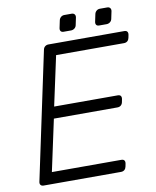

<svg xmlns="http://www.w3.org/2000/svg" viewBox="-91 -903 793 973"><g transform="rotate(-10 305.5 -416.5)"><path d="M54 0Q44 0 39 -6Q34 -12 36 -22L175 -677Q177 -688 184.5 -694Q192 -700 202 -700H592Q603 -700 607.5 -694Q612 -688 610 -677L607 -662Q605 -652 598 -646Q591 -640 580 -640H231L176 -385H503Q514 -385 518.5 -379Q523 -373 521 -362L518 -347Q516 -337 509 -331Q502 -325 491 -325H164L107 -60H464Q475 -60 479.5 -54Q484 -48 482 -37L479 -22Q477 -12 470 -6Q463 0 452 0ZM472 -750Q462 -750 457.5 -756Q453 -762 455 -772L463 -810Q465 -820 472.5 -826.5Q480 -833 490 -833H528Q538 -833 543 -826.5Q548 -820 546 -810L538 -772Q536 -762 528 -756Q520 -750 510 -750ZM289 -750Q279 -750 274.5 -756Q270 -762 272 -772L280 -810Q282 -820 289.5 -826.5Q297 -833 307 -833H345Q355 -833 360 -826.5Q365 -820 363 -810L355 -772Q353 -762 345 -756Q337 -750 327 -750Z"/></g></svg>

Font: Rubik Light
Style: Italic
Weight: 300
Italic angle: -12°
Designer: Hubert and Fischer
Foundry: Hubert and Fischer
Version: Version 2.300;gftools[0.9.30]